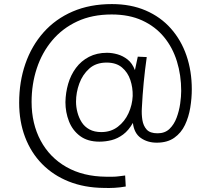

<svg xmlns="http://www.w3.org/2000/svg" viewBox="-20 -735 1034 942"><path d="M489 187Q394 186 317.5 155.5Q241 125 186.5 69.5Q132 14 103 -62.5Q74 -139 74 -231Q74 -334 104.5 -422Q135 -510 193.5 -576Q252 -642 336.5 -678.5Q421 -715 529 -715Q622 -715 695 -683.5Q768 -652 818.5 -595Q869 -538 895 -462Q921 -386 921 -297Q921 -253 913.5 -207Q906 -161 887.5 -122Q869 -83 835 -59Q801 -35 749 -35Q704 -35 671 -58Q638 -81 632 -132Q611 -95 584 -75Q557 -55 527.5 -47.5Q498 -40 468 -40Q410 -40 373 -67.5Q336 -95 318.5 -139.5Q301 -184 301 -234Q302 -281 314.5 -324Q327 -367 352.5 -401.5Q378 -436 416.5 -456Q455 -476 505 -476Q530 -476 556.5 -468.5Q583 -461 606 -443Q629 -425 642 -391L656 -457L700 -455Q691 -392 685 -329.5Q679 -267 676 -205Q674 -175 678.5 -146.5Q683 -118 699.5 -99.5Q716 -81 753 -81Q789 -81 811.5 -102.5Q834 -124 846.5 -157.5Q859 -191 864 -226.5Q869 -262 869 -289Q869 -366 848 -434Q827 -502 784.5 -553.5Q742 -605 678 -634.5Q614 -664 528 -664Q432 -664 359 -630Q286 -596 236 -536.5Q186 -477 160.5 -399.5Q135 -322 135 -235Q135 -128 179.5 -45Q224 38 306 84.5Q388 131 500 132Q519 132 533.5 132Q548 132 562.5 130Q577 128 594 126L597 180Q569 185 542 186.5Q515 188 489 187ZM477 -87Q524 -87 558 -113Q592 -139 610.5 -179.5Q629 -220 631 -264Q632 -305 619.5 -342.5Q607 -380 578.5 -404Q550 -428 503 -428Q451 -428 418 -398.5Q385 -369 369 -325Q353 -281 353 -236Q353 -210 360 -183.5Q367 -157 381 -135Q395 -113 419 -100Q443 -87 477 -87Z"/></svg>

Font: Onest ExtraLight
Style: Regular
Weight: 250
Designer: Dmitri Voloshin, Andrey Kudryavtsev
Foundry: Dmitri Voloshin, Andrey Kudryavtsev
Version: Version 1.000;gftools[0.9.33]